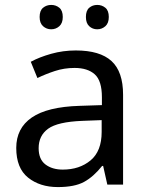

<svg xmlns="http://www.w3.org/2000/svg" viewBox="-20 -750 601 780"><path d="M288 -545Q386 -545 433 -502Q480 -459 480 -365V0H416L399 -76H395Q360 -32 321.5 -11Q283 10 215 10Q142 10 94 -28.5Q46 -67 46 -149Q46 -229 109 -272.5Q172 -316 303 -320L394 -323V-355Q394 -422 365 -448Q336 -474 283 -474Q241 -474 203 -461.5Q165 -449 132 -433L105 -499Q140 -518 188 -531.5Q236 -545 288 -545ZM314 -259Q214 -255 175.5 -227Q137 -199 137 -148Q137 -103 164.5 -82Q192 -61 235 -61Q303 -61 348 -98.5Q393 -136 393 -214V-262ZM141 -681Q141 -707 155 -718.5Q169 -730 188 -730Q207 -730 221 -718.5Q235 -707 235 -681Q235 -656 221 -643.5Q207 -631 188 -631Q169 -631 155 -643.5Q141 -656 141 -681ZM329 -681Q329 -707 342.5 -718.5Q356 -730 375 -730Q394 -730 408 -718.5Q422 -707 422 -681Q422 -656 408 -643.5Q394 -631 375 -631Q356 -631 342.5 -643.5Q329 -656 329 -681Z"/></svg>

Font: Noto Sans Vai
Style: Regular
Weight: 400
Designer: Monotype Design Team
Foundry: Monotype Imaging Inc.
Version: Version 2.001; ttfautohint (v1.8.4.7-5d5b)